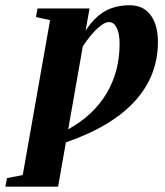

<svg xmlns="http://www.w3.org/2000/svg" viewBox="-97 -491 622 724"><path d="M122.1 212.9H-76.7L-70.8 180.7L-11.2 168.9L91.8 -415L38.6 -426.8L44.4 -459H240.7L225.6 -375.5Q261.2 -428.7 300.8 -450Q340.3 -471.2 392.1 -471.2Q443.8 -471.2 471.2 -433.8Q498.5 -396.5 498.5 -333Q498.5 -204.6 410.9 -108.9Q323.2 -13.2 151.4 45.9ZM160.2 -3.4Q254.9 -55.7 304.4 -138.2Q354 -220.7 354 -326.2Q354 -363.8 343.3 -385.7Q332.5 -407.7 314 -407.7Q295.9 -407.7 270 -383.5Q244.1 -359.4 215.3 -316.4Z"/></svg>

Font: Liberation Serif
Style: Bold Italic
Weight: 700
Italic angle: -16.333°
Designer: Steve Matteson
Foundry: Ascender Corporation
Version: Version 2.1.5